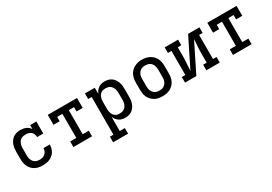

<svg xmlns="http://www.w3.org/2000/svg" viewBox="27 -1418 3545 2501"><g transform="rotate(-30 1800.0 -168.0)"><path d="M298 8Q269 8 240 3Q211 -2 185.5 -15.5Q160 -29 139.5 -50Q119 -71 106.5 -97.5Q94 -124 89 -152.5Q84 -181 84 -210V-320Q84 -347 87.5 -374Q91 -401 101 -426.5Q111 -452 127.5 -474Q144 -496 166.5 -511Q189 -526 216 -532Q243 -538 270 -538Q291 -538 311.5 -534.5Q332 -531 351.5 -523Q371 -515 387 -501.5Q403 -488 415 -471V-530H508V-349H415Q415 -371 407.5 -392.5Q400 -414 383.5 -428Q367 -442 345 -448Q323 -454 301 -454Q284 -454 267 -450.5Q250 -447 235 -438.5Q220 -430 209 -416.5Q198 -403 191.5 -387Q185 -371 182 -354Q179 -337 179 -320V-210Q179 -193 181.5 -176Q184 -159 190.5 -143.5Q197 -128 207.5 -114.5Q218 -101 232.5 -92Q247 -83 264 -79.5Q281 -76 298 -76Q320 -76 342 -82Q364 -88 380.5 -103Q397 -118 406 -139Q415 -160 415 -183Q415 -183 415 -183Q415 -183 415 -183H510Q510 -183 510 -182.5Q510 -182 510 -182Q510 -156 503 -129.5Q496 -103 482.5 -80Q469 -57 448 -39.5Q427 -22 402.5 -11Q378 0 351 4Q324 8 298 8Z M760 0V-84H852V-446H773V-381H680V-530H1120V-381H1027V-446H948V-84H1040V0Z M1239 205V121H1292V-446H1239V-530H1387V-439Q1397 -461 1412 -480.5Q1427 -500 1447 -513.5Q1467 -527 1490.5 -532.5Q1514 -538 1539 -538Q1565 -538 1591 -531.5Q1617 -525 1639 -509.5Q1661 -494 1676.5 -471.5Q1692 -449 1701 -424.5Q1710 -400 1713 -373.5Q1716 -347 1716 -320V-210Q1716 -183 1713 -156.5Q1710 -130 1701 -105.5Q1692 -81 1676.5 -58.5Q1661 -36 1639 -20.5Q1617 -5 1591 1.5Q1565 8 1539 8Q1514 8 1490.5 2.5Q1467 -3 1447 -16.5Q1427 -30 1412 -49.5Q1397 -69 1387 -91V121H1464V205ZM1501 -76Q1518 -76 1535 -79.5Q1552 -83 1566.5 -92Q1581 -101 1591.5 -114.5Q1602 -128 1609 -143.5Q1616 -159 1618.5 -176Q1621 -193 1621 -210V-320Q1621 -337 1618.5 -354Q1616 -371 1609 -386.5Q1602 -402 1591.5 -415.5Q1581 -429 1566.5 -438Q1552 -447 1535 -450.5Q1518 -454 1501 -454Q1484 -454 1467.5 -450.5Q1451 -447 1437.5 -437.5Q1424 -428 1414 -414.5Q1404 -401 1398 -385.5Q1392 -370 1389.5 -353.5Q1387 -337 1387 -320V-210Q1387 -193 1389.5 -176.5Q1392 -160 1398 -144.5Q1404 -129 1414 -115.5Q1424 -102 1437.5 -92.5Q1451 -83 1467.5 -79.5Q1484 -76 1501 -76Z M2100 8Q2071 8 2042 3Q2013 -2 1987 -15.5Q1961 -29 1940.5 -50Q1920 -71 1907 -97Q1894 -123 1889 -152Q1884 -181 1884 -210V-320Q1884 -349 1889 -378Q1894 -407 1907 -433Q1920 -459 1940.5 -480Q1961 -501 1987 -514.5Q2013 -528 2042 -534.5Q2071 -541 2100 -541Q2129 -541 2158 -534.5Q2187 -528 2213 -514.5Q2239 -501 2259.5 -480Q2280 -459 2293 -433Q2306 -407 2311 -378Q2316 -349 2316 -320V-210Q2316 -181 2311 -152Q2306 -123 2293 -97Q2280 -71 2259.5 -50Q2239 -29 2213 -15.5Q2187 -2 2158 3Q2129 8 2100 8ZM2100 -76Q2117 -76 2134 -79.5Q2151 -83 2165.5 -92Q2180 -101 2191 -114Q2202 -127 2209 -143Q2216 -159 2218.5 -176Q2221 -193 2221 -210V-320Q2221 -337 2218 -354Q2215 -371 2208.5 -387Q2202 -403 2191 -416.5Q2180 -430 2165 -438.5Q2150 -447 2133 -450.5Q2116 -454 2098 -454Q2081 -454 2064.5 -450Q2048 -446 2033.5 -437.5Q2019 -429 2008 -415.5Q1997 -402 1990.5 -386.5Q1984 -371 1981.5 -354Q1979 -337 1979 -320V-210Q1979 -193 1981.5 -176Q1984 -159 1991 -143Q1998 -127 2009 -114Q2020 -101 2034.5 -92Q2049 -83 2066 -79.5Q2083 -76 2100 -76Z M2439 0V-84H2492V-446H2439V-530H2640V-446H2587V-318Q2587 -263 2583 -207.5Q2579 -152 2576 -97L2791 -530H2961V-446H2908V-84H2961V0H2760V-84H2813V-212Q2813 -267 2817 -322.5Q2821 -378 2824 -433L2609 0Z M3160 0V-84H3252V-446H3173V-381H3080V-530H3520V-381H3427V-446H3348V-84H3440V0Z"/></g></svg>

Font: Iosevka Slab Medium Extended
Style: Regular
Weight: 500
Width: 7
Monospace: yes
Designer: Belleve Invis
Foundry: Belleve Invis
Version: Version 11.1.1; ttfautohint (v1.8.3)